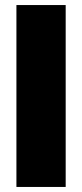

<svg xmlns="http://www.w3.org/2000/svg" viewBox="-20 -740 325 760"><path d="M45 -720H240V0H45Z"/></svg>

Font: Protest Strike
Style: Regular
Weight: 400
Designer: Octavio Pardo
Foundry: Ashler Design
Version: Version 2.005; ttfautohint (v1.8.4.7-5d5b)